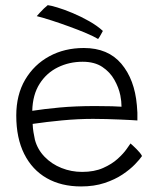

<svg xmlns="http://www.w3.org/2000/svg" viewBox="-20 -716 588 726"><path d="M517 -126Q509 -114 490.5 -94.8Q472 -75.5 443.2 -56.2Q414.5 -37 375.2 -24Q336 -11 286.5 -11Q211.5 -11 156.5 -42.5Q101.5 -74 71.5 -134Q41.5 -194 41.5 -279Q41.5 -357.5 75.2 -414.8Q109 -472 166.5 -503.2Q224 -534.5 297 -534.5Q388.5 -534.5 438.8 -475Q489 -415.5 497.5 -318.5Q499 -304.5 499.5 -290Q500 -275.5 499.5 -260.5Q493.5 -261 476 -262Q458.5 -263 434 -264Q409.5 -265 382.5 -265.8Q355.5 -266.5 331.5 -266.5Q276 -266.5 215 -260.8Q154 -255 103.5 -247.5Q104 -231.5 106.5 -216.5Q109 -201.5 112 -187.5Q122 -150.5 148.8 -123Q175.5 -95.5 212.5 -80.8Q249.5 -66 290.5 -66Q336.5 -66 369.8 -80.8Q403 -95.5 425 -115.5Q447 -135.5 458.8 -152.5Q470.5 -169.5 473.5 -173.5Q476.5 -171 482.8 -165.2Q489 -159.5 496 -152.5Q503 -145.5 508.8 -138.5Q514.5 -131.5 517 -126ZM102 -297Q146.5 -304 205.8 -309.5Q265 -315 340 -315Q378.5 -315 404 -314.2Q429.5 -313.5 439.5 -312.5Q439.5 -333 435 -355.5Q429 -385 412.5 -414.2Q396 -443.5 366.8 -463Q337.5 -482.5 292.5 -482.5Q242 -482.5 199 -461.5Q156 -440.5 129.8 -399.2Q103.5 -358 102 -297ZM160.5 -696.5Q171 -695.5 196.2 -688Q221.5 -680.5 253.8 -667Q286 -653.5 317 -636Q348 -618.5 369 -599Q367 -595.5 363.5 -589Q360 -582.5 356.5 -576.5Q353 -570.5 351 -568.5Q334.5 -578.5 305.5 -590.8Q276.5 -603 242.2 -615.5Q208 -628 175.5 -638.5Q143 -649 119 -655Q123.5 -660.5 130.8 -668.2Q138 -676 146 -683.8Q154 -691.5 160.5 -696.5Z"/></svg>

Font: Grandstander Thin ExtraLight
Style: Regular
Weight: 250
Version: Version 1.200